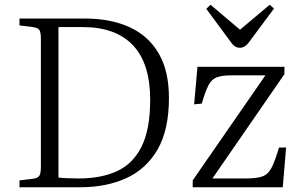

<svg xmlns="http://www.w3.org/2000/svg" viewBox="-20 -788 1264 808"><path d="M62 0V-29L121 -36Q140 -39 146 -49Q152 -59 152 -86V-626Q152 -651 146 -661Q140 -671 119 -674L62 -681V-710H337Q446 -710 525.5 -673.5Q605 -637 648 -563Q691 -489 691 -376Q691 -242 643.5 -159.5Q596 -77 512 -38.5Q428 0 318 0ZM312 -37Q406 -37 473 -68Q540 -99 576 -171.5Q612 -244 612 -368Q612 -521 539.5 -597.5Q467 -674 329 -674H226V-41Q240 -39 264 -38Q288 -37 312 -37ZM791 0V-29L1097 -471H955Q914 -471 892 -462.5Q870 -454 857 -428.5Q844 -403 829 -352L797 -349L811 -507H1177V-476L874 -37H1016Q1060 -37 1084 -45.5Q1108 -54 1122.5 -81.5Q1137 -109 1154 -167H1184L1170 0ZM989 -587Q979 -587 970 -592Q961 -597 950 -613L848 -751L866 -768L990 -663L1115 -768L1133 -752L1026 -608Q1010 -587 989 -587Z"/></svg>

Font: Literata 36pt Light
Style: Regular
Weight: 300
Designer: Latin by Veronika Burian and Jose Scaglione. Greek by Irene Vlachou. Cyrillic by Vera Evstafieva.
Foundry: TypeTogether
Version: Version 3.002